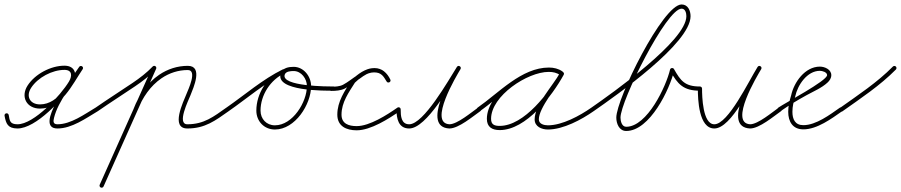

<svg xmlns="http://www.w3.org/2000/svg" viewBox="-30 -572 4077 869"><path d="M-9.4 -48.2C-9.4 -48.2 -9.4 -48.2 -9.4 -48.2C-2.9 -12.2 5.2 9 48.4 9.5C132.3 10.4 258 -125.7 298.4 -193.1C321.1 -230.9 312.8 -274.7 261.7 -274.7C199.9 -274.7 128.8 -237.1 95.1 -185.2C62.1 -134.3 90 -80.5 151.1 -80.5C248.4 -80.5 296.6 -188.7 344 -258.6C347.6 -263.8 345.4 -269 341.4 -271.7C337.4 -274.3 331.7 -274.4 328.3 -269.1C298 -223.1 119.1 9.5 230 9.5C295.2 9.5 358.4 -36.5 412.8 -68.8C417.4 -71.5 418.8 -77.3 416.2 -81.8C413.5 -86.4 407.7 -87.8 403.2 -85.2C403.2 -85.2 403.2 -85.2 403.2 -85.2C352.1 -54.9 290.9 -9.5 230 -9.5C210.2 -9.5 210.5 -22.6 214.5 -38.6C233.8 -116.5 299.4 -190.8 344.1 -258.7C347.6 -263.9 345.4 -269.2 341.5 -271.8C337.5 -274.4 331.9 -274.4 328.3 -269.2C285.3 -205.9 238.6 -99.5 151.1 -99.5C104.9 -99.5 86.2 -136.6 111.1 -174.8C141.3 -221.3 206.3 -255.7 261.7 -255.7C297.5 -255.7 297.1 -227.9 282.1 -202.9C245.7 -142.1 124.1 -8.7 48.6 -9.5C15 -9.9 14.1 -24.9 9.4 -51.5C8.4 -56.7 3.5 -60.1 -1.7 -59.2C-6.8 -58.3 -10.3 -53.3 -9.4 -48.2Z M413.4 -69.2C413.4 -69.2 413.4 -69.2 413.4 -69.2C468.7 -107.7 525.6 -143.6 581.3 -181.4C615 -204.1 646.7 -228.5 674.9 -257.9C678.5 -261.7 678.4 -267.7 674.6 -271.3C670.8 -275 664.8 -274.8 661.1 -271C633.9 -242.6 603.2 -219.1 570.7 -197.1C514.8 -159.3 457.9 -123.3 402.6 -84.8C398.3 -81.8 397.2 -75.9 400.2 -71.6C403.2 -67.3 409.1 -66.2 413.4 -69.2ZM659.3 -268.4C659.3 -268.4 659.3 -268.4 659.3 -268.4C580 -90.9 500.7 86.6 421.3 264.1C419.2 268.9 421.3 274.5 426.1 276.7C430.9 278.8 436.5 276.7 438.7 271.9C518 94.4 597.3 -83.1 676.7 -260.6C678.8 -265.4 676.7 -271 671.9 -273.2C667.1 -275.3 661.5 -273.1 659.3 -268.4ZM580.6 -68.1C585.5 -66.2 591 -68.7 592.9 -73.6C614.6 -130 650.6 -183.4 701.1 -217.8C736.4 -241.9 777.3 -255 820 -255C864.3 -255 821.7 -166.3 814.5 -148C800 -111.5 740 9.5 818 9.5C898.1 9.5 944.3 -26.1 1005.5 -69.2C1009.8 -72.3 1010.8 -78.2 1007.8 -82.5C1004.7 -86.8 998.8 -87.8 994.5 -84.8C994.5 -84.8 994.5 -84.8 994.5 -84.8C936.8 -44.1 893.6 -9.5 818 -9.5C769 -9.5 822.6 -116.9 832.1 -140.9C845.2 -174 890.6 -274 820 -274C773.5 -274 728.8 -259.7 690.4 -233.5C636.7 -196.9 598.3 -140.5 575.1 -80.4C573.2 -75.5 575.7 -70 580.6 -68.1Z M992.2 -71.6C995.2 -67.3 1001.1 -66.2 1005.4 -69.2C1088.2 -126.5 1168.2 -196.8 1258.5 -240.9C1264.2 -243.7 1265 -249.3 1262.9 -253.6C1260.9 -257.8 1256.1 -260.7 1250.4 -258.1C1179.4 -225.2 1130.2 -149.4 1130.2 -71.2C1130.2 -23.2 1165.7 14.2 1214.2 14.2C1305.8 14.2 1378.1 -99.6 1378.1 -182.5C1378.1 -226.1 1344.5 -269.5 1299 -269.5C1277 -269.5 1249.4 -265 1241 -241.1C1241 -241.1 1241 -241.2 1241 -241.2C1241 -241.2 1241.1 -241.2 1241.1 -241.2C1211.4 -158.1 1442.4 -161.5 1481 -161.5C1486.2 -161.5 1490.5 -165.7 1490.5 -171C1490.5 -176.2 1486.3 -180.5 1481 -180.5C1481 -180.5 1481 -180.5 1481 -180.5C1456.5 -180.5 1239.5 -180.4 1258.9 -234.8C1258.9 -234.8 1259 -234.8 1259 -234.8C1259 -234.8 1259 -234.9 1259 -234.9C1264 -249.3 1286.3 -250.5 1299 -250.5C1333.9 -250.5 1359.1 -215.6 1359.1 -182.5C1359.1 -110.3 1295 -4.8 1214.2 -4.8C1176.1 -4.8 1149.2 -33.6 1149.2 -71.2C1149.2 -142 1194.1 -211.1 1258.4 -240.9C1264.1 -243.5 1264.8 -249.2 1262.8 -253.5C1260.7 -257.8 1255.8 -260.8 1250.2 -258C1159 -213.4 1078.2 -142.7 994.6 -84.8C990.3 -81.8 989.2 -75.9 992.2 -71.6Z M1457.5 -171C1457.5 -171 1457.5 -171 1457.5 -171C1457.5 -163.9 1463.2 -160.5 1469.6 -160.5C1489.6 -160.5 1513.4 -162.2 1531.4 -171.6C1531.4 -171.6 1531.4 -171.6 1531.4 -171.6C1531.4 -171.6 1531.4 -171.6 1531.4 -171.6C1554.9 -184 1575.8 -201.6 1598.1 -216C1598.1 -216 1598.2 -216.1 1598.4 -216.2C1598.5 -216.2 1598.6 -216.3 1598.6 -216.3C1619.8 -231.8 1637.3 -244.9 1665.3 -244.9C1691.7 -244.9 1708.7 -226.3 1719.4 -203.9C1722 -198.5 1727.8 -198.1 1732.1 -200.5C1736.4 -202.8 1739.2 -207.8 1736.1 -212.9C1717.5 -243.6 1703.2 -263.4 1662.6 -263.4C1624.1 -263.4 1588.8 -236.3 1562.4 -210.8C1562.4 -210.8 1562 -210.4 1561.7 -210C1561.3 -209.5 1561 -209.1 1561 -209.1C1530.4 -160.6 1496.7 -113.1 1496.7 -53C1496.7 -0.7 1537.5 17.8 1584.4 17.8C1647.8 17.8 1729.5 -34.3 1779.4 -69.2C1783.7 -72.2 1784.8 -78.2 1781.8 -82.4C1778.8 -86.7 1772.8 -87.8 1768.6 -84.8C1768.6 -84.8 1768.6 -84.8 1768.6 -84.8C1722.3 -52.4 1643.2 -1.2 1584.4 -1.2C1548.3 -1.2 1515.7 -11.9 1515.7 -53C1515.7 -108.9 1548.6 -153.8 1577 -198.9C1577.1 -199 1576.7 -198.5 1576.3 -198.1C1575.9 -197.6 1575.6 -197.1 1575.6 -197.2C1598 -218.8 1629.6 -244.4 1662.6 -244.4C1696 -244.4 1704.9 -227.7 1719.9 -203.1C1723 -197.9 1728.5 -197.5 1732.5 -199.7C1736.6 -201.8 1739.2 -206.7 1736.6 -212.1C1722.6 -241.2 1699.2 -263.9 1665.3 -263.9C1632.9 -263.9 1612.2 -249.7 1587.4 -231.7C1587.4 -231.7 1587.5 -231.8 1587.6 -231.8C1587.8 -231.9 1587.9 -232 1587.9 -232C1566 -217.9 1545.5 -200.5 1522.6 -188.4C1522.6 -188.4 1522.6 -188.4 1522.6 -188.4C1522.6 -188.4 1522.6 -188.4 1522.6 -188.4C1507.5 -180.5 1486.4 -179.5 1469.6 -179.5C1469.1 -179.5 1474 -179.1 1476 -173.9C1476.3 -173 1476.5 -170 1476.5 -171C1476.5 -176.2 1472.2 -180.5 1467 -180.5C1461.8 -180.5 1457.5 -176.2 1457.5 -171Z M1764.5 -77C1764.5 -77 1764.5 -77 1764.5 -77C1764.5 -36.4 1772.6 9.5 1822 9.5C1900.6 9.5 2011.1 -190.9 2054 -258.9C2057.4 -264.2 2054.9 -269.4 2050.8 -271.9C2046.8 -274.4 2041 -274.2 2037.8 -268.9C2012.2 -225.8 1875.6 3.1 2003.5 9.5C2003.5 9.5 2003.6 9.5 2003.8 9.5C2003.9 9.5 2004 9.5 2004 9.5C2045.9 9.5 2110.5 -45.5 2144.4 -69.2C2148.7 -72.2 2149.8 -78.2 2146.8 -82.4C2143.8 -86.7 2137.8 -87.8 2133.6 -84.8C2104 -64.1 2039.7 -9.5 2004 -9.5C2004 -9.5 2004.1 -9.5 2004.2 -9.5C2004.4 -9.5 2004.5 -9.5 2004.5 -9.5C1907 -14.4 2036.9 -230.1 2054.2 -259.1C2057.4 -264.5 2055 -269.6 2051 -272.1C2047 -274.6 2041.3 -274.4 2038 -269.1C1999.6 -208.3 1887.4 -9.5 1822 -9.5C1785.3 -9.5 1783.5 -48.1 1783.5 -77C1783.5 -82.2 1779.2 -86.5 1774 -86.5C1768.8 -86.5 1764.5 -82.2 1764.5 -77Z M2142.4 -69.2C2142.4 -69.2 2142.4 -69.2 2142.4 -69.2C2234.9 -133.4 2336.2 -247.3 2454.6 -247.3C2472 -247.3 2490.1 -243.5 2504.5 -233.3C2509.4 -229.8 2514.6 -232.2 2517.2 -236.3C2519.9 -240.5 2520 -246.2 2514.8 -249.2C2494.2 -261.1 2477.7 -265.6 2453.3 -265.6C2346.5 -265.6 2173.6 -149 2173.6 -34.2C2173.6 3.1 2197.3 16.8 2231.7 16.8C2351.7 16.8 2469.5 -138.8 2521.3 -233.4C2524.4 -239 2521.7 -244.1 2517.6 -246.3C2513.4 -248.6 2507.7 -248.1 2504.7 -242.6C2471.9 -182.7 2389.8 -97.6 2389.8 -31.6C2389.8 1.3 2421.8 14.2 2450 14.2C2519.2 14.2 2602.1 -30.5 2657.4 -69.2C2661.7 -72.2 2662.8 -78.2 2659.8 -82.4C2656.8 -86.7 2650.8 -87.8 2646.6 -84.8C2646.6 -84.8 2646.6 -84.8 2646.6 -84.8C2594.6 -48.4 2515 -4.8 2450 -4.8C2433.1 -4.8 2408.8 -10.4 2408.8 -31.6C2408.8 -84.5 2492.5 -180.8 2521.3 -233.4C2524.4 -239 2521.7 -244 2517.6 -246.3C2513.4 -248.6 2507.7 -248.1 2504.7 -242.6C2456.8 -155 2343.2 -2.2 2231.7 -2.2C2207.8 -2.2 2192.6 -7.8 2192.6 -34.2C2192.6 -138.1 2357.4 -246.6 2453.3 -246.6C2474.4 -246.6 2487.7 -242.9 2505.2 -232.8C2510.5 -229.8 2515.5 -232 2518 -235.9C2520.5 -239.7 2520.4 -245.2 2515.5 -248.7C2497.9 -261.3 2476 -266.3 2454.6 -266.3C2330.3 -266.3 2228.1 -151.8 2131.6 -84.8C2127.3 -81.8 2126.2 -75.9 2129.2 -71.6C2132.2 -67.3 2138.1 -66.2 2142.4 -69.2Z M2657.4 -69.2C2657.4 -69.2 2657.4 -69.2 2657.4 -69.2C2758.4 -139.5 3095.5 -375.4 3095.5 -498.6C3095.5 -523.6 3083.9 -551.8 3054.9 -551.8C2970.2 -551.8 2759.4 -124.6 2759.4 -39.6C2759.4 -12.7 2772.4 20.8 2804.2 20.8C2911.4 20.8 3001.7 -168.7 3021.3 -252.8C3022.2 -256.8 3016.8 -257.9 3011.7 -257.1C3006.6 -256.4 3001.8 -253.8 3003.7 -250.3C3037.3 -191.4 3062.1 -161.5 3138 -161.5C3143.3 -161.5 3147.5 -165.8 3147.5 -171C3147.5 -176.2 3143.3 -180.5 3138 -180.5C3068.9 -180.5 3050.3 -207 3020.3 -259.7C3018.3 -263.2 3014.3 -264.5 3010.7 -264C3007 -263.5 3003.7 -261.1 3002.7 -257.2C2985.5 -183.1 2900 1.8 2804.2 1.8C2784.4 1.8 2778.4 -24 2778.4 -39.6C2778.4 -114.5 2986 -532.8 3054.9 -532.8C3072.2 -532.8 3076.5 -512.3 3076.5 -498.6C3076.5 -387.1 2740.1 -149.9 2646.6 -84.8C2642.3 -81.8 2641.2 -75.9 2644.2 -71.6C2647.2 -67.3 2653.1 -66.2 2657.4 -69.2Z M3128.5 -171C3128.5 -171 3128.5 -171 3128.5 -171C3128.5 -122.7 3132.3 9.5 3203 9.5C3280.7 9.5 3371 -189.1 3415 -258.9C3418.4 -264.2 3415.9 -269.4 3411.8 -271.9C3407.8 -274.4 3402 -274.2 3398.8 -268.9C3373.2 -225.8 3236.6 3.1 3364.5 9.5C3364.5 9.5 3364.6 9.5 3364.8 9.5C3364.9 9.5 3365 9.5 3365 9.5C3406.9 9.5 3471.5 -45.5 3505.4 -69.2C3509.7 -72.2 3510.8 -78.2 3507.8 -82.4C3504.8 -86.7 3498.8 -87.8 3494.6 -84.8C3465 -64.1 3400.7 -9.5 3365 -9.5C3365 -9.5 3365.1 -9.5 3365.2 -9.5C3365.4 -9.5 3365.5 -9.5 3365.5 -9.5C3268 -14.4 3397.9 -230.1 3415.2 -259.1C3418.4 -264.5 3416 -269.6 3412 -272.1C3408 -274.6 3402.3 -274.4 3399 -269.1C3359.5 -206.6 3266 -9.5 3203 -9.5C3150.2 -9.5 3147.5 -136.3 3147.5 -171C3147.5 -176.2 3143.2 -180.5 3138 -180.5C3132.8 -180.5 3128.5 -176.2 3128.5 -171Z M3503.4 -69.2C3503.4 -69.2 3503.4 -69.2 3503.4 -69.2C3541.1 -95.5 3580.3 -119.1 3620.6 -141.2C3651.5 -158.2 3689.2 -174 3715.2 -198.1C3725 -207.1 3732.5 -218.3 3732.5 -232C3732.5 -257.4 3702.7 -270.5 3681 -270.5C3613.3 -270.5 3563.3 -199.6 3550.7 -140C3550.7 -140 3550.8 -140.2 3550.8 -140.4C3550.9 -140.6 3550.9 -140.8 3550.9 -140.8C3543.3 -115.7 3537.5 -92.6 3537.5 -66C3537.5 -21.9 3557.5 13.5 3606 13.5C3668.5 13.5 3733.9 -35.2 3782.4 -69.2C3786.7 -72.2 3787.8 -78.2 3784.8 -82.4C3781.8 -86.7 3775.8 -87.8 3771.6 -84.8C3771.6 -84.8 3771.6 -84.8 3771.6 -84.8C3726.9 -53.5 3663.7 -5.5 3606 -5.5C3568.4 -5.5 3556.5 -32.5 3556.5 -66C3556.5 -90.7 3562 -112 3569.1 -135.2C3569.1 -135.2 3569.1 -135.4 3569.2 -135.6C3569.2 -135.8 3569.3 -136 3569.3 -136C3580 -186.5 3622.7 -251.5 3681 -251.5C3691.3 -251.5 3713.5 -245.5 3713.5 -232C3713.5 -206.4 3522 -105.3 3492.6 -84.8C3488.3 -81.8 3487.2 -75.9 3490.2 -71.6C3493.2 -67.3 3499.1 -66.2 3503.4 -69.2Z M3769.3 -70.2C3772.3 -65.9 3778.2 -64.9 3782.5 -67.9C3865.1 -126.6 3953.5 -184.9 4024.8 -257.3C4028.5 -261.1 4028.4 -267.1 4024.7 -270.8C4020.9 -274.5 4014.9 -274.4 4011.2 -270.7C4011.2 -270.7 4011.2 -270.7 4011.2 -270.7C3940.8 -199.1 3853.2 -141.5 3771.5 -83.4C3767.2 -80.4 3766.2 -74.4 3769.3 -70.2Z"/></svg>

Font: FRB American Cursive Extralight
Style: Italic
Weight: 200
Italic angle: -25°
Version: Version 2.0;Modular Font Editor K font №1